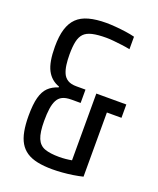

<svg xmlns="http://www.w3.org/2000/svg" viewBox="-133 -777 712 866"><g transform="rotate(20 223.5 -344.0)"><path d="M223 8Q182 8 151 1.5Q120 -5 99 -19Q78 -33 65 -55Q52 -77 46 -109Q40 -141 40 -182Q40 -238 49 -271Q58 -304 76.5 -322Q95 -340 124 -349V-353Q84 -367 64.5 -404.5Q45 -442 45 -516Q45 -567 55.5 -601Q66 -635 87.5 -656Q109 -677 144 -686.5Q179 -696 227 -696Q246 -696 271 -694Q296 -692 321 -688.5Q346 -685 365 -680V-620Q346 -624 325.5 -626.5Q305 -629 285.5 -631Q266 -633 250 -633Q209 -633 183 -627Q157 -621 143.5 -607Q130 -593 124.5 -568.5Q119 -544 119 -505Q119 -479 122 -456.5Q125 -434 132.5 -417Q140 -400 155.5 -390.5Q171 -381 197 -381H241V-317H197Q170 -317 154 -309Q138 -301 129.5 -284.5Q121 -268 117.5 -243.5Q114 -219 114 -185Q114 -130 125.5 -102Q137 -74 163 -64.5Q189 -55 233 -55Q248 -55 263.5 -56.5Q279 -58 295.5 -61Q312 -64 330 -68L293 -18V-381H437V-317H367V-9Q347 -4 321.5 0Q296 4 270.5 6Q245 8 223 8Z"/></g></svg>

Font: Saira ExtraCondensed Medium
Style: Regular
Weight: 500
Width: 2
Designer: Hector Gatti with collaboration of the Omnibus-Type team
Foundry: Omnibus-Type
Version: Version 1.101